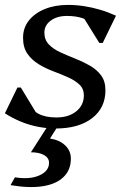

<svg xmlns="http://www.w3.org/2000/svg" viewBox="-30 -512 501 783"><path d="M197 12Q161 12 125 5Q89 -2 55 -16Q21 -30 -10 -50L41 -155H55L126 -38L73 -47V-102Q99 -63 127 -48Q155 -33 200 -33Q250 -33 281 -58Q312 -83 312 -123Q312 -150 294 -167Q276 -184 248 -196.5Q220 -209 188 -221Q156 -233 128 -250Q100 -267 82 -292.5Q64 -318 64 -358Q64 -398 87.5 -428Q111 -458 152.5 -475Q194 -492 247 -492Q280 -492 312.5 -487Q345 -482 377.5 -472.5Q410 -463 443 -448L389 -337H375L301 -456L365 -447V-402Q337 -427 309 -437Q281 -447 243 -447Q203 -447 177 -428Q151 -409 151 -379Q151 -350 169 -331Q187 -312 215.5 -299Q244 -286 275.5 -273.5Q307 -261 335.5 -245Q364 -229 382 -205Q400 -181 400 -144Q400 -72 345.5 -30Q291 12 197 12ZM13 243 31 211Q90 221 130 203.5Q170 186 170 152Q170 132 150 120.5Q130 109 96 109L175 -14H216L174 53Q213 59 236 81Q259 103 259 135Q259 181 229 210Q199 239 144 247.5Q89 256 13 243Z"/></svg>

Font: Platypi Light
Style: Italic
Weight: 300
Italic angle: -13°
Designer: David Sargent
Foundry: Bolt Cutter Type
Version: Version 1.200